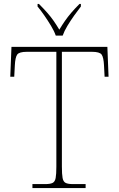

<svg xmlns="http://www.w3.org/2000/svg" viewBox="-20 -951 603 971"><path d="M144 0V-20H209Q234 -20 246 -26Q258 -32 261.5 -51Q265 -70 265 -108V-689H116Q77 -689 67 -675Q57 -661 55 -620L52 -563H32L38 -714H523L529 -563H509L506 -620Q504 -661 494 -675Q484 -689 445 -689H293V-108Q293 -70 296.5 -51Q300 -32 312 -26Q324 -20 349 -20H413V0ZM262 -771Q254 -794 238 -820.5Q222 -847 204 -873Q186 -899 170 -918V-931H177Q202 -906 219.5 -886Q237 -866 251 -846Q265 -826 280 -801Q295 -826 309 -846Q323 -866 340 -886Q357 -906 382 -931H389V-918Q374 -899 355.5 -873Q337 -847 321 -820.5Q305 -794 297 -771Z"/></svg>

Font: Noto Serif Bengali Thin
Style: Regular
Weight: 250
Version: Version 2.003